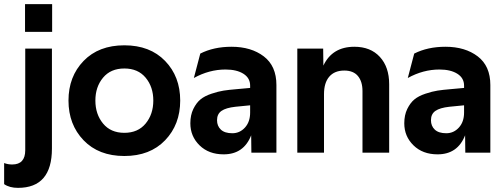

<svg xmlns="http://www.w3.org/2000/svg" viewBox="-67 -738 2436 928"><path d="M55 -12V-503H184V-20Q184 170 20 170Q-21 170 -47 152V50Q-29 57 -8 57Q55 57 55 -12ZM54 -584V-718H185V-584Z M637 -362.5Q600 -407 534 -407Q468 -407 431 -362.5Q394 -318 394 -252Q394 -186 431 -141Q468 -96 534 -96Q600 -96 637 -141Q674 -186 674 -252Q674 -318 637 -362.5ZM337 -443.5Q410 -519 534 -519Q658 -519 731 -443.5Q804 -368 804 -252Q804 -136 731 -60Q658 16 534 16Q410 16 337 -60Q264 -136 264 -252Q264 -368 337 -443.5Z M982 -157Q982 -129 1000.5 -111.5Q1019 -94 1056 -94Q1092 -94 1117 -121.5Q1142 -149 1142 -194V-229L1071 -222Q1025 -217 1003.5 -202Q982 -187 982 -157ZM1269 -327V0H1148L1147 -84Q1111 8 1014 8Q942 8 897.5 -35.5Q853 -79 853 -142Q853 -182 867.5 -211.5Q882 -241 902 -257.5Q922 -274 955 -285Q988 -296 1013.5 -300Q1039 -304 1076 -307L1142 -313V-324Q1142 -361 1109.5 -381.5Q1077 -402 1023 -402Q944 -402 870 -361L901 -479Q966 -512 1052 -512Q1147 -512 1208 -465.5Q1269 -419 1269 -327Z M1685 -298Q1685 -344 1663 -370.5Q1641 -397 1597 -397Q1550 -397 1524.5 -367.5Q1499 -338 1499 -283V0H1370V-503H1495L1496 -421Q1539 -512 1646 -512Q1724 -512 1769 -463Q1814 -414 1814 -331V0H1685Z M2016 -157Q2016 -129 2034.5 -111.5Q2053 -94 2090 -94Q2126 -94 2151 -121.5Q2176 -149 2176 -194V-229L2105 -222Q2059 -217 2037.5 -202Q2016 -187 2016 -157ZM2303 -327V0H2182L2181 -84Q2145 8 2048 8Q1976 8 1931.5 -35.5Q1887 -79 1887 -142Q1887 -182 1901.5 -211.5Q1916 -241 1936 -257.5Q1956 -274 1989 -285Q2022 -296 2047.5 -300Q2073 -304 2110 -307L2176 -313V-324Q2176 -361 2143.5 -381.5Q2111 -402 2057 -402Q1978 -402 1904 -361L1935 -479Q2000 -512 2086 -512Q2181 -512 2242 -465.5Q2303 -419 2303 -327Z"/></svg>

Font: Techna Sans
Style: Regular
Weight: 400
Designer: Carl Enlund
Version: Version 1.003